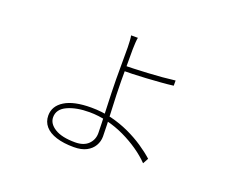

<svg xmlns="http://www.w3.org/2000/svg" viewBox="-107 -784 1215 1009"><g transform="rotate(20 500.0 -279.5)"><path d="M506 -607Q504 -600 502.5 -578Q501 -556 501 -542Q501 -525 501 -495Q501 -465 501 -430Q501 -395 501 -364Q501 -331 502.5 -289Q504 -247 506 -204Q508 -161 509.5 -122.5Q511 -84 511 -57Q511 -29 497 -5Q483 19 455.5 33.5Q428 48 385 48Q328 48 287 35Q246 22 224.5 -3Q203 -28 203 -63Q203 -116 254 -147.5Q305 -179 402 -179Q462 -179 516 -165.5Q570 -152 617.5 -130Q665 -108 704.5 -81.5Q744 -55 774 -28L757 3Q727 -28 686.5 -56Q646 -84 599.5 -106Q553 -128 502.5 -140.5Q452 -153 401 -153Q328 -153 279 -130.5Q230 -108 230 -63Q230 -27 269.5 -2.5Q309 22 383 22Q431 22 456.5 -3Q482 -28 482 -65Q482 -88 480.5 -124.5Q479 -161 477.5 -204Q476 -247 474.5 -289Q473 -331 473 -364Q473 -386 473 -421.5Q473 -457 473 -491Q473 -525 473 -542Q473 -557 471.5 -578.5Q470 -600 468 -607ZM484 -446Q507 -446 542 -447.5Q577 -449 617.5 -451Q658 -453 698 -456.5Q738 -460 769 -464V-435Q739 -431 699.5 -428Q660 -425 619.5 -422.5Q579 -420 543.5 -419Q508 -418 484 -418Z"/></g></svg>

Font: Noto Sans TC Thin
Style: Regular
Weight: 100
Designer: Ryoko NISHIZUKA 西塚涼子 (kana, bopomofo & ideographs); Paul D. Hunt (Latin, Greek & Cyrillic); Sandoll Communications 산돌커뮤니
Foundry: Adobe
Version: Version 2.004-H2;hotconv 1.0.118;makeotfexe 2.5.65603